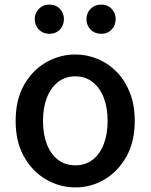

<svg xmlns="http://www.w3.org/2000/svg" viewBox="-20 -801 655 835"><path d="M308 14Q240 14 180.5 -20.5Q121 -55 84.5 -119.5Q48 -184 48 -275Q48 -367 84.5 -431.5Q121 -496 180.5 -530Q240 -564 308 -564Q358 -564 405 -544.5Q452 -525 488 -488Q524 -451 545 -397.5Q566 -344 566 -275Q566 -184 529.5 -119.5Q493 -55 434.5 -20.5Q376 14 308 14ZM308 -82Q351 -82 382.5 -106Q414 -130 431 -173.5Q448 -217 448 -275Q448 -333 431 -376.5Q414 -420 382.5 -444.5Q351 -469 308 -469Q264 -469 232.5 -444.5Q201 -420 184 -376.5Q167 -333 167 -275Q167 -217 184 -173.5Q201 -130 232.5 -106Q264 -82 308 -82ZM195 -654Q167 -654 149 -672.5Q131 -691 131 -718Q131 -744 149 -762.5Q167 -781 195 -781Q223 -781 240.5 -762.5Q258 -744 258 -718Q258 -691 240.5 -672.5Q223 -654 195 -654ZM420 -654Q392 -654 374 -672.5Q356 -691 356 -718Q356 -744 374 -762.5Q392 -781 420 -781Q448 -781 465.5 -762.5Q483 -744 483 -718Q483 -691 465.5 -672.5Q448 -654 420 -654Z"/></svg>

Font: Noto Sans KR Medium
Style: Regular
Weight: 500
Designer: Ryoko NISHIZUKA  (kana, bopomofo & ideographs); Paul D. Hunt (Latin, Greek & Cyrillic); Sandoll Communications , Soo-you
Foundry: Adobe
Version: Version 2.004-H2;hotconv 1.0.118;makeotfexe 2.5.65603